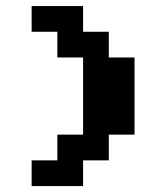

<svg xmlns="http://www.w3.org/2000/svg" viewBox="-20 -628 561 648"><path d="M260.4 -607.6V-520.8H347.2V-434H434V-173.6H347.2V-86.8H260.4V0H86.8V-86.8H173.6V-173.6H260.4V-434H173.6V-520.8H86.8V-607.6Z"/></svg>

Font: 8-bit Operator+ 8
Style: Bold
Weight: 700
Designer: GrandChaos9000
Version: Version 1.3.0 - August 1, 2014